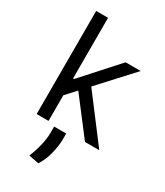

<svg xmlns="http://www.w3.org/2000/svg" viewBox="-237 -822 1009 1173"><g transform="rotate(30 267.0 -235.5)"><path d="M420.5 0 228 -251.4 163.4 -180.8V0H79.5V-727.3H163.4V-299.7H170.5L392 -545.5H498.6L284.4 -312.5L521.3 0ZM295.5 12.8V56.8Q294.4 103.7 280.4 158.9Q266.3 214.1 238.6 255.7L167.6 241.5Q185.7 198.9 198 148.8Q210.2 98.7 210.2 58.2V12.8Z"/></g></svg>

Font: Interface
Style: Regular
Weight: 400
Designer: Rasmus Andersson
Foundry: rsms
Version: Version 1.8